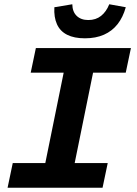

<svg xmlns="http://www.w3.org/2000/svg" viewBox="-20 -876 640 896"><path d="M15.4 0 39.5 -115H191.4L277.1 -536.8H123.3L147.4 -651.8H591L566.8 -536.8H414.3L328.5 -115H482.7L458.6 0ZM376.4 -697.2Q326.1 -697.2 293.4 -713.7Q260.6 -730.2 245.9 -762.8Q231.1 -795.5 233.7 -842.2L317.4 -856.1Q317.9 -821.2 337.9 -801.9Q357.9 -782.5 392.2 -782.5Q427.4 -782.5 451.7 -801.9Q476 -821.2 489.9 -856.1L567 -842.2Q554 -795.5 528.7 -763.3Q503.3 -731 465.2 -714.1Q427.1 -697.2 376.4 -697.2Z"/></svg>

Font: SourceCodeVF
Style: Italic
Weight: 200
Italic angle: -11°
Monospace: yes
Designer: Paul D. Hunt, Teo Tuominen
Foundry: Adobe
Version: Version 1.026;hotconv 1.1.0;makeotfexe 2.6.0